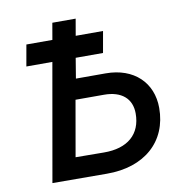

<svg xmlns="http://www.w3.org/2000/svg" viewBox="-79 -775 818 851"><g transform="rotate(-10 330.0 -349.5)"><path d="M89 0 334 1C504 2 613 -95 613 -246C613 -360 533 -438 406 -438H272L287 -529H410L427 -625H304L317 -700H212L199 -625H82L65 -529H182ZM210 -95 254 -346H382C461 -346 506 -307 506 -240C506 -147 445 -93 337 -94Z"/></g></svg>

Font: Fixel Display 20240404 Medium
Style: Italic
Weight: 500
Italic angle: -10°
Designer: AlfaBravo + MacPaw
Foundry: Kyrylo Tkachov, Marchela Mozhyna, Serhii Makarenko, Maria Weinstein, Zakhar Kryvoshyya
Version: Version 1.211;Glyphs 3.2 (3225)